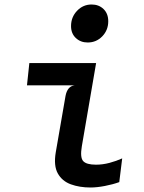

<svg xmlns="http://www.w3.org/2000/svg" viewBox="-20 -826 640 854"><path d="M370 -637Q338.5 -637 317.2 -657Q296 -677 296 -710Q296 -750 322.8 -778Q349.5 -806 387.5 -806Q419.5 -806 440.5 -785.8Q461.5 -765.5 461.5 -731.5Q461.5 -692 435 -664.5Q408.5 -637 370 -637ZM382.5 8Q334 8 295 -6.2Q256 -20.5 237 -54.8Q218 -89 228 -148.5L271.5 -399.5Q275.5 -420.5 285.5 -432.5Q295.5 -444.5 312.5 -446.5H100L110.5 -545.5H407.5L344 -175.5Q335.5 -125.5 350 -109.5Q364.5 -93.5 407 -93.5Q436.5 -93.5 466.8 -101.5Q497 -109.5 523.5 -121.5L510.5 -16Q481.5 -5.5 446.2 1.2Q411 8 382.5 8Z"/></svg>

Font: Spline Sans Mono Medium
Style: Italic
Weight: 500
Italic angle: -4°
Monospace: yes
Designer: Eben Sorkin, Mirko Velimirovic
Foundry: Sorkin Type
Version: Version 1.004